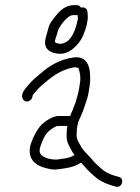

<svg xmlns="http://www.w3.org/2000/svg" viewBox="-20 -701 548 750"><path d="M105.8 -320C106.7 -325.4 107.3 -330 110.5 -333C119.9 -343.3 128.5 -355.2 140.1 -365C176.7 -396.7 212.7 -427.9 269 -438C272.1 -438.5 289.4 -436.5 286.7 -434C292.9 -417.6 296.4 -394.8 291.4 -371C288.2 -344.2 282.4 -325.9 275.9 -303L266.6 -279C262.3 -265.7 257.9 -259.6 254 -248H209C186 -248 156.7 -227.7 143.3 -215C123.7 -194.7 111 -168.4 100.3 -139C85.9 -89.1 109.8 -60.5 146.5 -48C166.4 -42.6 183.7 -36 209.1 -40C240 -44.1 262.6 -47.1 285.1 -59C289 -61.4 292.3 -64 296.5 -66C300.2 -62 300.2 -62 304 -58C322.1 -35.6 337.4 -22.2 359.2 -4C378.7 10.8 405.6 21.2 432.5 28C458.1 34.5 467.3 -4.2 444.5 -10C422.3 -15.6 400.7 -22.6 384.8 -35C365 -51.1 350.7 -63.4 334.4 -84C321.7 -98.5 302.6 -114.8 294.9 -132C287 -145.5 278.2 -157 279.3 -177C279.7 -186 279.7 -186 280.1 -193C281.1 -211.5 287.3 -231.3 294.8 -245C304.4 -264.2 313.1 -294.7 320.6 -316C325.9 -333.7 326.5 -345.2 330.2 -366C333.9 -388 332.2 -407.4 330.3 -426C324.9 -459.3 306.2 -483.4 263.9 -476C212.8 -468.2 173 -444.3 139.7 -415C124.3 -401.5 106.7 -388.5 94.5 -373C83.7 -359.5 56.5 -335.8 69.9 -313C78.7 -298.1 101 -304.2 105.8 -320ZM296.2 -671C292.5 -677.7 287 -681 279.7 -681H269.7C236.7 -681 214.9 -660.8 198.5 -640C184.7 -622.4 171.8 -608.3 167.7 -586C164.6 -572.6 159.9 -560.9 157.8 -549C148.2 -508.2 179.6 -491 215.7 -491C225.1 -491 234.2 -493 243 -497C268.5 -507.4 297.5 -539.6 306.8 -568L313.7 -586C316.1 -592.7 317.7 -598.7 318.7 -604C320 -611 320 -611 321.4 -618C323.1 -624.7 323.5 -633 322.7 -643L321.4 -656C320.7 -665.9 311.6 -673.4 300.2 -672C298.9 -672 297.5 -671.7 296.2 -671ZM283.6 -642 283.4 -638C284.5 -632 284.6 -627.7 283.8 -625C278.1 -596.2 265.6 -557.3 244.4 -541C237.8 -536.5 226.9 -530 217.8 -530C207 -530 201.3 -532.1 195.1 -536C193.3 -542.2 197.3 -550.8 199.2 -557C203.4 -567.9 206 -584.1 212.1 -594C219.2 -604.9 233.6 -624.8 244.1 -632C251.9 -638.4 256.6 -642 267.6 -642ZM243 -209C242 -203.7 241.4 -198.3 241.1 -193C240.7 -186 240.7 -186 240.3 -177C239.3 -158.6 242.1 -147.2 249 -133C256.2 -119.8 262 -107.4 271 -95L265.9 -93C248.9 -82 229.4 -82.5 205.1 -78C178 -75.5 133.5 -86.6 134.9 -112C134.4 -116 135.4 -121.7 137.8 -129C146.1 -152.1 153.8 -172.7 169.9 -188C175.6 -193.4 195.4 -209 207 -209Z"/></svg>

Font: Just Breathe
Style: Obl1
Weight: 400
Foundry: Cannot Into Space Fonts
Version: Version 0.72